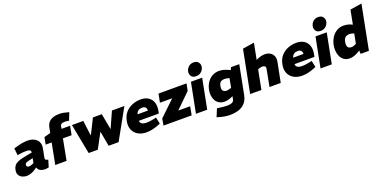

<svg xmlns="http://www.w3.org/2000/svg" viewBox="-22 -1869 6277 3143"><g transform="rotate(-20 3116.5 -297.5)"><path d="M517 0Q500 4 484 6.5Q468 9 458 9Q379 9 345.5 -29.5Q312 -68 312 -121L305 -145L338 -314Q344 -348 328 -363Q312 -378 262 -378Q230 -378 197 -375Q164 -372 130 -366L107 -361L94 -484L131 -495Q184 -511 237.5 -521Q291 -531 340 -531Q385 -531 424.5 -518Q464 -505 492 -479Q520 -453 532 -413.5Q544 -374 533 -321L504 -170Q500 -147 511 -137.5Q522 -128 554 -122ZM135 9Q96 9 58.5 -7.5Q21 -24 1 -58.5Q-19 -93 -8 -148Q0 -189 21.5 -217Q43 -245 85.5 -264.5Q128 -284 199 -297L350 -326L330 -234L232 -211Q213 -207 202.5 -201Q192 -195 187 -187.5Q182 -180 180 -169Q175 -148 187 -136.5Q199 -125 218 -125Q232 -125 250 -129.5Q268 -134 288 -143L319 -158L348 -90L294 -49Q255 -21 213 -6Q171 9 135 9Z M631 0 702 -367H597L621 -490L733 -521L747 -598Q763 -688 822 -726Q881 -764 980 -764Q1013 -764 1053 -756.5Q1093 -749 1125 -739L1142 -734L1092 -605L1075 -607Q1059 -609 1045.5 -610.5Q1032 -612 1021 -612Q979 -612 961 -601.5Q943 -591 938 -567L930 -521H1079L1049 -367H898L828 0Z M1212 3 1111 -521H1309L1343 -254L1477 -521H1631L1683 -242L1808 -521H2025L1733 3H1560L1512 -260L1371 3Z M2219 9Q2137 9 2076 -26Q2015 -61 1987.5 -124.5Q1960 -188 1977 -275Q1994 -364 2043.5 -420Q2093 -476 2163 -503.5Q2233 -531 2308 -531Q2389 -531 2442 -496.5Q2495 -462 2516 -400.5Q2537 -339 2521 -256L2512 -212H2164Q2166 -186 2179.5 -170Q2193 -154 2217.5 -147Q2242 -140 2277 -140Q2302 -140 2331.5 -143.5Q2361 -147 2394 -154L2447 -165L2471 -52L2434 -37Q2377 -13 2323 -2Q2269 9 2219 9ZM2180 -319H2361Q2362 -358 2343.5 -377Q2325 -396 2289 -396Q2247 -396 2221 -379Q2195 -362 2180 -319Z M2517 0 2537 -117 2827 -394 2858 -372H2590L2619 -521H3107L3083 -399L2792 -114L2767 -149H3035L3007 0Z M3082 0 3184 -521H3380L3278 0ZM3296 -577Q3243 -577 3218.5 -607.5Q3194 -638 3196 -676Q3197 -706 3213 -735.5Q3229 -765 3259 -784.5Q3289 -804 3331 -804Q3385 -804 3410.5 -774Q3436 -744 3435 -705Q3434 -675 3417.5 -645.5Q3401 -616 3370.5 -596.5Q3340 -577 3296 -577Z M3604 209Q3560 209 3514 202Q3468 195 3425 182L3380 169L3436 32L3474 38Q3507 42 3541.5 46Q3576 50 3609 50Q3658 50 3691.5 36.5Q3725 23 3732 -14L3804 -392L3839 -424L3882 -521H4026L3929 -22Q3913 63 3867.5 114Q3822 165 3754.5 187Q3687 209 3604 209ZM3596 -26Q3539 -26 3500 -49.5Q3461 -73 3439.5 -111.5Q3418 -150 3412.5 -198Q3407 -246 3417 -295Q3431 -366 3466.5 -418.5Q3502 -471 3555 -501Q3608 -531 3673 -531Q3705 -531 3744 -522.5Q3783 -514 3822 -496L3876 -471L3820 -353L3779 -366Q3762 -371 3746 -373.5Q3730 -376 3715 -376Q3688 -376 3667 -368.5Q3646 -361 3632.5 -342Q3619 -323 3613 -289Q3606 -255 3612 -231.5Q3618 -208 3636 -196Q3654 -184 3684 -184Q3697 -184 3713 -187Q3729 -190 3745 -196L3769 -203L3800 -97L3746 -69Q3708 -49 3669.5 -37.5Q3631 -26 3596 -26Z M4026 0 4170 -738 4372 -770 4305 -425 4237 -442 4303 -481Q4345 -505 4388.5 -518Q4432 -531 4471 -531Q4524 -531 4563 -508Q4602 -485 4619.5 -444Q4637 -403 4627 -346L4559 0H4363L4420 -297Q4426 -322 4413 -338.5Q4400 -355 4365 -355Q4352 -355 4339 -352.5Q4326 -350 4312 -345L4288 -337L4222 0Z M4930 9Q4848 9 4787 -26Q4726 -61 4698.5 -124.5Q4671 -188 4688 -275Q4705 -364 4754.5 -420Q4804 -476 4874 -503.5Q4944 -531 5019 -531Q5100 -531 5153 -496.5Q5206 -462 5227 -400.5Q5248 -339 5232 -256L5223 -212H4875Q4877 -186 4890.5 -170Q4904 -154 4928.5 -147Q4953 -140 4988 -140Q5013 -140 5042.5 -143.5Q5072 -147 5105 -154L5158 -165L5182 -52L5145 -37Q5088 -13 5034 -2Q4980 9 4930 9ZM4891 -319H5072Q5073 -358 5054.5 -377Q5036 -396 5000 -396Q4958 -396 4932 -379Q4906 -362 4891 -319Z M5252 0 5354 -521H5550L5448 0ZM5466 -577Q5413 -577 5388.5 -607.5Q5364 -638 5366 -676Q5367 -706 5383 -735.5Q5399 -765 5429 -784.5Q5459 -804 5501 -804Q5555 -804 5580.5 -774Q5606 -744 5605 -705Q5604 -675 5587.5 -645.5Q5571 -616 5540.5 -596.5Q5510 -577 5466 -577Z M5764 9Q5703 9 5663.5 -18.5Q5624 -46 5603.5 -90Q5583 -134 5579 -186Q5575 -238 5585 -287Q5600 -359 5635.5 -413.5Q5671 -468 5724 -499.5Q5777 -531 5843 -531Q5873 -531 5908.5 -524Q5944 -517 5975 -502L6043 -468L5982 -425L6042 -738L6245 -770L6095 0H5951L5945 -98L5924 -131L5967 -350L5942 -358Q5930 -362 5916 -364.5Q5902 -367 5885 -367Q5858 -367 5837 -358.5Q5816 -350 5801 -329.5Q5786 -309 5779 -269Q5771 -229 5777.5 -203Q5784 -177 5802.5 -165.5Q5821 -154 5850 -154Q5863 -154 5879 -158Q5895 -162 5910 -170L5936 -182L5965 -70L5917 -41Q5878 -18 5839.5 -4.5Q5801 9 5764 9Z"/></g></svg>

Font: REM ExtraBold
Style: Italic
Weight: 800
Italic angle: -11°
Designer: Octavio Pardo
Foundry: Ashler Design
Version: Version 1.005;gftools[0.9.28]